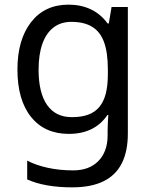

<svg xmlns="http://www.w3.org/2000/svg" viewBox="-20 -566 655 826"><path d="M275 -546Q328 -546 370.5 -526Q413 -506 443 -465H448L460 -536H530V9Q530 85 504 136.5Q478 188 425 214Q372 240 290 240Q232 240 183.5 231.5Q135 223 97 206V125Q135 145 186 156Q237 167 295 167Q364 167 403.5 126.5Q443 86 443 16V-5Q443 -17 444 -39.5Q445 -62 446 -71H442Q414 -30 372.5 -10Q331 10 276 10Q172 10 113.5 -63Q55 -136 55 -267Q55 -395 113.5 -470.5Q172 -546 275 -546ZM287 -472Q242 -472 210.5 -448Q179 -424 162.5 -378Q146 -332 146 -266Q146 -167 182.5 -114.5Q219 -62 289 -62Q330 -62 359 -72.5Q388 -83 407 -105.5Q426 -128 435 -163Q444 -198 444 -246V-267Q444 -340 427.5 -385Q411 -430 376 -451Q341 -472 287 -472Z"/></svg>

Font: hexukannada05
Style: Book
Weight: 400
Designer: Jelle Bosma - Monotype Design Team
Foundry: Monotype Imaging Inc.
Version: Version 2.003